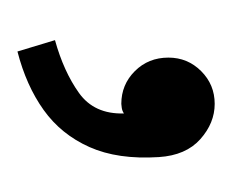

<svg xmlns="http://www.w3.org/2000/svg" viewBox="-43 -95 266 220"><g transform="rotate(90 90.0 15.0)"><path d="M99 9Q77 9 61.5 -6.5Q46 -22 46 -45Q46 -67 61.5 -82.5Q77 -98 99 -98Q121 -98 139.5 -81.5Q158 -65 160 -34Q163 13 148.5 45.5Q134 78 106 98Q78 118 39 128L26 85Q62 75 86.5 57.5Q111 40 110 6Q107 8 103.5 8.5Q100 9 99 9Z"/></g></svg>

Font: Nata Sans
Style: Regular
Weight: 400
Designer: Daniel Uzquiano Cruz
Version: Version 1.001